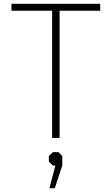

<svg xmlns="http://www.w3.org/2000/svg" viewBox="-20 -720 583 1002"><path d="M252 -664H40V-700H503V-664H291V0H252ZM269 144H256L235 124V94L256 74H285L305 94V144L266 262H238Z"/></svg>

Font: Chakra Petch ExtraLight
Style: Regular
Weight: 275
Designer: Katatrad Aksorn Co.,Ltd.
Foundry: Cadson Demak Co.,Ltd.
Version: Version 1.000; ttfautohint (v1.6)